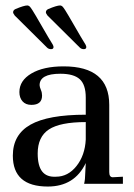

<svg xmlns="http://www.w3.org/2000/svg" viewBox="-20 -673 490 703"><path d="M155 10Q27 10 27 -103Q27 -180 91.5 -216.5Q156 -253 294 -253V-316Q294 -363 272 -383Q250 -403 201 -403Q125 -403 125 -361Q125 -355 130 -343Q134 -334 134 -323Q134 -289 95 -289Q74 -289 62.5 -302Q51 -315 51 -336Q51 -378 95 -404Q139 -430 213 -430Q380 -430 380 -289V-43Q380 -24 393 -24L430 -26V0H288Q292 -17 292 -37L294 -76Q253 10 155 10ZM185 -26Q229 -26 260 -65Q291 -104 294 -162V-226Q200 -226 159 -199Q118 -172 118 -111Q118 -66 134.5 -45Q151 -24 185 -26ZM272 -499Q200 -570 154 -616Q148 -624 148 -628Q148 -636 157 -640Q188 -653 200 -653Q207 -653 213 -644Q218 -639 276 -538L293 -510Q296 -504 296 -501Q296 -493 287 -493Q278 -493 272 -499ZM152 -499 34 -616Q28 -624 28 -628Q28 -636 37 -640Q68 -653 80 -653Q87 -653 93 -644Q98 -639 156 -538L173 -510Q176 -504 176 -501Q176 -493 167 -493Q158 -493 152 -499Z"/></svg>

Font: UnnaRegular
Style: Regular
Weight: 400
Designer: Jorge de Buen Unna
Foundry: Omnibus-Type
Version: Version 2.008;hotconv 1.0.109;makeotfexe 2.5.65596